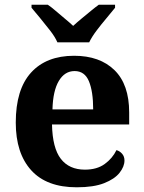

<svg xmlns="http://www.w3.org/2000/svg" viewBox="-20 -786 612 816"><path d="M306 10Q178 10 112.5 -62.5Q47 -135 47 -265Q47 -406 112 -477.5Q177 -549 295 -549Q404 -549 466.5 -488Q529 -427 529 -308V-257H201Q203 -157 238.5 -111Q274 -65 341 -65Q392 -65 425 -89Q458 -113 475 -148Q489 -144 499 -132.5Q509 -121 509 -104Q509 -78 488 -51.5Q467 -25 422.5 -7.5Q378 10 306 10ZM376 -321Q376 -397 358 -440.5Q340 -484 297 -484Q255 -484 230 -442Q205 -400 203 -321ZM224 -606Q214 -629 193.5 -655.5Q173 -682 151.5 -708Q130 -734 114 -753V-766H183Q198 -756 217 -739.5Q236 -723 256 -706.5Q276 -690 291 -676Q306 -690 326 -706.5Q346 -723 366 -739.5Q386 -756 400 -766H469V-753Q454 -734 432 -708Q410 -682 390 -655.5Q370 -629 359 -606Z"/></svg>

Font: Noto Serif Myanmar
Style: Regular
Weight: 400
Designer: Ben Mitchell and the Monotype Design Team
Foundry: Monotype Imaging Inc.
Version: Version 2.106